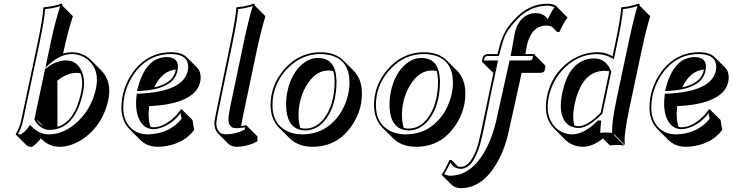

<svg xmlns="http://www.w3.org/2000/svg" viewBox="-20 -718 3914 1026"><path d="M174.3 -81.1Q182.6 -67.4 192.4 -57.6Q203.1 -47.4 213.4 -41.5ZM410.6 -325.7Q399.9 -328.1 389.2 -328.6Q335.4 -327.6 286.6 -286.6L287.1 -40Q380.4 -68.8 413.6 -224.1Q425.8 -282.7 410.6 -325.7ZM198.2 21.5Q179.7 48.3 149.9 67.4Q130.9 66.9 120.1 56.6L63.5 0Q84.5 -37.1 90.8 -64.5Q91.8 -67.9 92.3 -70.8L179.7 -481.9Q209.5 -623.5 211.4 -675.8L213.9 -679.2Q265.1 -683.1 306.6 -698.2Q310.5 -697.8 312 -696.3Q314 -692.9 313 -688L369.6 -631.3Q342.8 -550.8 319.8 -443.4L317.4 -432.1Q339.8 -438.5 364.3 -439Q424.3 -438 465.3 -397.9L521.5 -341.3Q578.6 -282.2 559.1 -185.5Q531.2 -54.7 431.2 18.6Q364.7 66.4 297.4 66.4Q242.7 65.9 201.7 24.9ZM253.4 -502Q276.4 -608.4 301.8 -685.5Q264.2 -672.9 221.2 -669.4Q217.8 -614.3 189.5 -480L102.1 -68.8Q94.2 -32.7 76.7 -2.9Q84 0 90.8 1Q118.2 -17.6 133.3 -40.5L140.1 -50.8L148.9 -42Q189.5 -0.5 240.7 0Q323.7 0 397.9 -70.8Q470.2 -140.6 492.7 -244.1Q513.7 -343.8 451.2 -397.5Q425.3 -418.9 392.6 -426.3Q377.9 -429.2 364.3 -429.2Q306.2 -429.2 249.5 -379.9Q247.1 -377.4 245.1 -376.5L222.7 -356.4ZM165.5 -75.7 163.6 -79.1 220.7 -348.6 223.6 -350.6Q276.4 -394.5 333 -395Q391.6 -395 417 -336.4Q429.2 -307.6 429.2 -272Q428.7 -247.6 423.3 -221.7Q379.9 -24.9 244.1 -23.9Q196.3 -24.9 165.5 -75.7Z M776.9 -150.9Q774.4 -123 773.9 -109.4Q774.4 -68.8 784.2 -40Q792.5 -38.1 800.8 -38.1Q851.1 -38.1 906.7 -87.4Q932.1 -110.4 946.3 -133.8L952.1 -132.8L1008.8 -76.7Q1009.8 -72.8 1011.2 -61.5Q1015.1 -33.2 1018.6 -25.4Q968.3 44.9 870.1 62Q845.7 66.4 820.3 66.4Q766.1 65.4 729.5 29.8L672.9 -26.9Q628.9 -71.8 628.9 -142.6Q628.9 -246.1 690.9 -332.5Q769 -438.5 894 -439Q950.7 -438.5 976.6 -413.1L1033.2 -356.9Q1052.2 -336.9 1052.2 -305.7Q1052.2 -217.8 939.9 -177.7Q874.5 -154.8 776.9 -150.9ZM804.2 -251Q908.2 -273.9 919.4 -346.2Q845.2 -339.4 804.2 -251ZM710 -208.5 710.9 -217.3H719.7Q947.8 -226.6 981 -330.1Q985.8 -345.7 985.8 -362.3Q983.4 -428.2 894 -429.2Q768.1 -429.2 693.4 -318.8Q638.7 -237.3 638.7 -142.6Q638.7 -62.5 693.4 -22.5Q724.6 -0.5 763.7 0Q867.7 0 933.6 -64.5Q943.4 -74.2 950.7 -83.5Q947.8 -94.2 944.8 -113.8Q904.3 -58.6 842.3 -36.1Q819.8 -28.3 800.8 -27.8Q742.7 -27.8 718.8 -92.3Q707 -124.5 707 -166Q707 -178.7 710 -208.5ZM930.7 -363.8Q929.2 -241.2 725.6 -231.9L711.9 -231.4L715.3 -244.6Q756.3 -404.3 860.8 -412.6Q866.7 -413.1 871.1 -413.1Q929.7 -411.6 930.7 -363.8Z M1268.6 -43.9Q1273.4 -44.9 1282.7 -46.4Q1292 -47.9 1296.9 -48.8L1298.8 -45.9L1355.5 10.7V36.6Q1314.5 61.5 1257.3 65.9Q1250 66.4 1244.1 66.4Q1216.8 65.9 1200.7 50.8L1144 -5.9Q1126 -25.4 1125.5 -61Q1125.5 -72.8 1145.5 -168L1210.4 -481.9Q1241.2 -630.9 1242.7 -675.8L1245.6 -679.2Q1293.5 -683.1 1334.5 -698.2Q1338.4 -697.8 1340.3 -696.3Q1342.3 -692.9 1341.8 -688L1398.4 -631.3Q1376 -558.6 1351.1 -443.4L1279.3 -101.6Q1269.5 -54.7 1268.6 -43.9ZM1200.7 -82Q1200.7 -103 1212.9 -160.2L1284.7 -502Q1309.1 -616.2 1330.6 -686Q1293.5 -673.3 1252.4 -669.4Q1250 -621.6 1220.7 -480L1155.3 -166Q1135.7 -71.3 1135.7 -61Q1137.2 -1 1187.5 0Q1239.3 -0.5 1288.6 -25.9V-37.6Q1235.4 -28.3 1219.2 -38.1Q1205.6 -47.4 1201.7 -66.4Q1200.7 -74.2 1200.7 -82Z M1497.6 -346.2Q1571.8 -432.1 1677.2 -438.5Q1685.1 -439 1691.9 -439Q1771 -438.5 1814 -396L1870.6 -339.4Q1914.1 -294.9 1914.1 -217.8Q1914.1 -113.3 1845.7 -27.3Q1821.3 2.9 1793 23.4Q1733.4 65.9 1650.9 66.4Q1573.2 65.9 1527.8 21L1471.2 -35.2Q1426.3 -81.5 1425.8 -155.8Q1426.3 -263.7 1497.6 -346.2ZM1734.9 -341.3Q1665 -341.3 1616.2 -258.8Q1592.8 -218.8 1582.5 -171.4Q1575.2 -136.7 1575.2 -103.5Q1575.7 -62 1585 -34.2Q1598.1 -31.2 1612.3 -30.8Q1668.9 -31.7 1710 -83Q1767.6 -157.2 1768.1 -282.7Q1767.6 -315.4 1760.7 -338.4Q1748.5 -341.3 1734.9 -341.3ZM1678.2 -408.2Q1770 -408.2 1777.3 -300.3Q1777.8 -291 1778.3 -282.7Q1777.8 -152.3 1717.8 -76.7Q1672.9 -21.5 1612.3 -21Q1509.3 -22.5 1508.8 -160.2Q1508.8 -195.3 1516.1 -230Q1536.6 -327.1 1598.1 -377.4Q1635.3 -408.2 1678.2 -408.2ZM1504.9 -339.8Q1436 -259.3 1436 -155.8Q1436 -62 1505.4 -21.5Q1543 -0.5 1594.2 0Q1674.3 -0.5 1730.5 -41Q1808.6 -97.7 1836.9 -199.7Q1847.2 -238.3 1847.7 -274.4Q1847.7 -392.1 1752.9 -420.9Q1725.1 -428.7 1691.9 -429.2Q1587.4 -429.2 1510.7 -346.2Q1507.3 -342.8 1504.9 -339.8Z M2050.3 -346.2Q2124.5 -432.1 2230 -438.5Q2237.8 -439 2244.6 -439Q2323.7 -438.5 2366.7 -396L2423.3 -339.4Q2466.8 -294.9 2466.8 -217.8Q2466.8 -113.3 2398.4 -27.3Q2374 2.9 2345.7 23.4Q2286.1 65.9 2203.6 66.4Q2126 65.9 2080.6 21L2023.9 -35.2Q1979 -81.5 1978.5 -155.8Q1979 -263.7 2050.3 -346.2ZM2287.6 -341.3Q2217.8 -341.3 2168.9 -258.8Q2145.5 -218.8 2135.3 -171.4Q2127.9 -136.7 2127.9 -103.5Q2128.4 -62 2137.7 -34.2Q2150.9 -31.2 2165 -30.8Q2221.7 -31.7 2262.7 -83Q2320.3 -157.2 2320.8 -282.7Q2320.3 -315.4 2313.5 -338.4Q2301.3 -341.3 2287.6 -341.3ZM2231 -408.2Q2322.8 -408.2 2330.1 -300.3Q2330.6 -291 2331.1 -282.7Q2330.6 -152.3 2270.5 -76.7Q2225.6 -21.5 2165 -21Q2062 -22.5 2061.5 -160.2Q2061.5 -195.3 2068.8 -230Q2089.4 -327.1 2150.9 -377.4Q2188 -408.2 2231 -408.2ZM2057.6 -339.8Q1988.8 -259.3 1988.8 -155.8Q1988.8 -62 2058.1 -21.5Q2095.7 -0.5 2147 0Q2227.1 -0.5 2283.2 -41Q2361.3 -97.7 2389.6 -199.7Q2399.9 -238.3 2400.4 -274.4Q2400.4 -392.1 2305.7 -420.9Q2277.8 -428.7 2244.6 -429.2Q2140.1 -429.2 2063.5 -346.2Q2060.1 -342.8 2057.6 -339.8Z M2427.7 171.9Q2435.5 173.8 2441.9 173.8Q2488.8 173.8 2522.9 87.9Q2526.9 78.1 2530.3 67.9Q2541.5 36.6 2584.5 -175.3Q2591.3 -210 2597.2 -235.8L2616.7 -328.6H2615.7L2559.1 -384.8Q2556.6 -385.3 2555.7 -385.7Q2555.2 -388.2 2555.2 -391.1L2559.1 -409.2Q2564.9 -428.2 2586.4 -429.2H2638.2L2648.9 -469.2Q2668.5 -543.9 2708 -590.8Q2719.2 -604 2736.3 -622.1Q2809.1 -697.8 2906.7 -698.2Q2936 -697.8 2955.6 -684.1L2956.1 -681.2L3012.7 -624.5Q2994.6 -601.1 2969.2 -547.4L2958 -546.4L2928.7 -575.7Q2914.6 -581.1 2899.4 -581.5Q2834 -581.5 2805.2 -507.8Q2799.8 -493.2 2796.4 -478.5Q2794.4 -470.2 2787.6 -429.2H2832.5Q2836.4 -428.7 2838.4 -427.2Q2839.4 -424.8 2838.9 -422.9L2895.5 -366.2L2890.1 -341.3Q2886.7 -329.1 2864.7 -328.6H2767.6L2697.3 -10.3Q2670.9 109.4 2606.9 195.8Q2600.1 205.1 2594.2 211.4Q2578.6 230 2561 244.1Q2543.5 258.3 2524.4 268.1Q2505.4 277.8 2484.9 282.7Q2464.4 287.6 2443.4 287.6Q2416.5 287.1 2397.5 273.4L2340.8 216.8V213.9Q2361.3 184.6 2381.3 137.2L2391.6 136.2ZM2606.9 -233.9Q2599.1 -196.8 2583.5 -119.1Q2553.2 34.2 2540 71.3Q2533.2 90.8 2526.6 105.7Q2520 120.6 2511 136.2Q2502 151.9 2492.2 161.6Q2482.4 171.4 2469.5 177.7Q2456.5 184.1 2441.9 184.1Q2404.8 183.1 2386.7 150.4Q2369.6 187.5 2353.5 212.9Q2371.6 220.7 2386.7 221.2Q2468.8 220.2 2530.3 148.4Q2586.9 82 2620.6 -30.3Q2626.5 -50.3 2630.9 -69.3L2703.1 -395H2808.1Q2818.8 -395.5 2824.2 -399.9L2828.1 -418.9H2708.5L2713.9 -446.8Q2717.8 -465.8 2723.6 -500.5Q2728.5 -527.8 2730 -537.1Q2747.1 -617.2 2804.2 -640.6Q2822.8 -647.9 2842.8 -647.9Q2887.7 -647 2906.7 -615.2Q2927.2 -657.2 2942.4 -679.7Q2922.9 -687.5 2906.7 -688Q2812.5 -687 2743.7 -615.2Q2694.3 -563 2677.2 -522.9Q2667.5 -499.5 2658.7 -466.3L2646 -418.9H2586.4Q2571.8 -418 2568.8 -406.7L2566.4 -395H2641.6Z M3189.5 -115.2 3235.8 -335Q3235.8 -335 3235.4 -335.9V-336.9Q3223.6 -339.4 3210 -339.4Q3112.8 -339.4 3068.4 -223.1Q3058.1 -195.8 3051.3 -164.6Q3036.1 -91.8 3049.8 -46.9Q3062 -43.9 3074.7 -43.9Q3119.1 -44.9 3189.5 -115.2ZM3202.1 22Q3146.5 66.4 3094.2 66.4Q3038.1 65.4 2999.5 27.8L2942.9 -28.8Q2884.3 -87.4 2900.4 -189Q2901.9 -196.3 2902.8 -203.1Q2928.2 -321.8 3022 -389.2Q3091.8 -438.5 3173.8 -439Q3212.9 -439 3248.5 -419.9Q3251.5 -418 3253.4 -417L3267.1 -481.9Q3296.9 -623.5 3299.3 -675.8L3301.8 -679.2Q3349.6 -683.1 3391.1 -698.2Q3395 -697.8 3397 -696.3Q3398.9 -692.9 3397.9 -688L3454.6 -631.3Q3433.1 -563 3407.7 -443.4L3342.3 -135.3Q3311.5 9.3 3319.3 56.6L3262.7 0L3260.3 2.9L3316.9 59.6Q3297.9 56.6 3272.9 56.6Q3262.2 56.6 3239.7 59.6ZM3181.2 -61.5Q3181.6 -63.5 3181.2 -64H3178.2ZM3171.4 -70.8 3174.3 -74.2 3192.9 -73.7 3191.4 -62.5Q3189 -41.5 3187 -7.8Q3204.6 -10.3 3216.3 -9.8Q3234.4 -9.8 3251.5 -8.3Q3247.6 -61.5 3275.9 -193.8L3341.3 -502Q3366.7 -620.1 3386.7 -686Q3349.6 -673.3 3309.1 -669.4Q3305.7 -614.3 3276.9 -480L3260.3 -400.9L3248 -408.7Q3216.3 -426.3 3173.8 -429.2Q3063 -429.2 2983.9 -341.8Q2929.7 -281.2 2912.6 -200.7Q2890.6 -98.1 2946.8 -38.6Q2974.1 -10.7 3010.7 -2.9Q3024.4 -0.5 3037.6 0Q3102.1 -1 3171.4 -70.8ZM3198.7 -110.4 3196.3 -108.4Q3122.1 -34.7 3074.7 -34.2Q3003.9 -34.2 2983.4 -102.1Q2976.6 -125.5 2976.6 -153.3Q2977.1 -185.5 2984.9 -223.1Q3018.1 -379.4 3122.6 -402.3Q3138.2 -405.8 3153.3 -405.8Q3213.9 -405.8 3241.2 -347.7Q3243.2 -342.8 3245.1 -338.9L3246.6 -335.9Z M3598.6 -150.9Q3596.2 -123 3595.7 -109.4Q3596.2 -68.8 3606 -40Q3614.3 -38.1 3622.6 -38.1Q3672.9 -38.1 3728.5 -87.4Q3753.9 -110.4 3768.1 -133.8L3773.9 -132.8L3830.6 -76.7Q3831.5 -72.8 3833 -61.5Q3836.9 -33.2 3840.3 -25.4Q3790 44.9 3691.9 62Q3667.5 66.4 3642.1 66.4Q3587.9 65.4 3551.3 29.8L3494.6 -26.9Q3450.7 -71.8 3450.7 -142.6Q3450.7 -246.1 3512.7 -332.5Q3590.8 -438.5 3715.8 -439Q3772.5 -438.5 3798.3 -413.1L3855 -356.9Q3874 -336.9 3874 -305.7Q3874 -217.8 3761.7 -177.7Q3696.3 -154.8 3598.6 -150.9ZM3626 -251Q3730 -273.9 3741.2 -346.2Q3667 -339.4 3626 -251ZM3531.7 -208.5 3532.7 -217.3H3541.5Q3769.5 -226.6 3802.7 -330.1Q3807.6 -345.7 3807.6 -362.3Q3805.2 -428.2 3715.8 -429.2Q3589.8 -429.2 3515.1 -318.8Q3460.4 -237.3 3460.4 -142.6Q3460.4 -62.5 3515.1 -22.5Q3546.4 -0.5 3585.4 0Q3689.5 0 3755.4 -64.5Q3765.1 -74.2 3772.5 -83.5Q3769.5 -94.2 3766.6 -113.8Q3726.1 -58.6 3664.1 -36.1Q3641.6 -28.3 3622.6 -27.8Q3564.5 -27.8 3540.5 -92.3Q3528.8 -124.5 3528.8 -166Q3528.8 -178.7 3531.7 -208.5ZM3752.4 -363.8Q3751 -241.2 3547.4 -231.9L3533.7 -231.4L3537.1 -244.6Q3578.1 -404.3 3682.6 -412.6Q3688.5 -413.1 3692.9 -413.1Q3751.5 -411.6 3752.4 -363.8Z"/></svg>

Font: Linux Biolinum Shadow O
Style: Italic
Weight: 400
Italic angle: -12°
Designer: Philipp H. Poll
Foundry: Philipp H. Poll
Version: Version 0.6.2